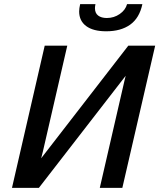

<svg xmlns="http://www.w3.org/2000/svg" viewBox="-20 -911 772 931"><path d="M363.8 -855.5Q363.8 -870.1 368.7 -891.1H442.9Q440.4 -878.9 440.4 -871.6Q440.4 -847.2 456.1 -835.4Q471.7 -823.7 498 -823.7Q532.7 -823.7 560.5 -843Q588.4 -862.3 596.2 -891.1H670.4Q656.2 -823.7 611.3 -791.5Q566.4 -759.3 495.1 -759.3Q431.6 -759.3 397.7 -784.7Q363.8 -810.1 363.8 -855.5ZM732.4 -689.5 573.2 0H463.9L584 -521.5Q585.4 -528.8 589.4 -543.5L168.5 0H38.1L196.8 -689.5H306.2L188.5 -178.7Q184.6 -162.1 179.7 -143.6L602.1 -689.5Z"/></svg>

Font: Acari Sans SemiBold
Style: Italic
Weight: 600
Italic angle: -13°
Designer: Alfredo Marco Pradil and Stefan Peev
Foundry: Hanken Design Co.
Version: Version 1.045;January 11, 2019;FontCreator 11.5.0.2425 64-bi